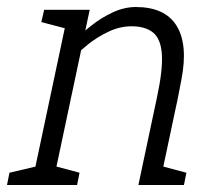

<svg xmlns="http://www.w3.org/2000/svg" viewBox="-57 -528 603 548"><path d="M451 -250H391Q408 -329 405 -373Q402 -417 380 -435Q358 -453 318 -453L330 -508Q414 -508 447 -454.5Q480 -401 461 -302ZM139 -500H199L93 0H33ZM391 -250H451L398 0H338ZM139 -350 109 -360Q109 -360 121.5 -375Q134 -390 155.5 -412Q177 -434 205 -456Q233 -478 265.5 -493Q298 -508 331 -508L319 -453Q285 -453 252.5 -437.5Q220 -422 194.5 -401.5Q169 -381 154 -365.5Q139 -350 139 -350ZM137 -445 61 -465 69 -500H149ZM83 0 95 -55 170 -35 163 0ZM-37 0 -30 -35 55 -55 43 0ZM388 0 400 -55 475 -35 468 0Z"/></svg>

Font: Epunda Slab Light
Style: Italic
Weight: 300
Italic angle: -12°
Designer: Simon Atzbach
Foundry: typofactur
Version: Version 1.102